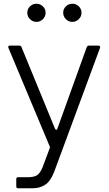

<svg xmlns="http://www.w3.org/2000/svg" viewBox="-20 -793 582 1027"><path d="M77 214Q67 214 67 204V165Q67 155 77 155H127Q162 155 178.5 144Q195 133 208 101L245 2Q249 -5 245 -12L25 -537L24 -541Q24 -549 33 -549H84Q92 -549 95 -541L274 -105Q277 -99 281 -99Q286 -99 287 -105L444 -541Q447 -549 456 -549H507Q512 -549 514.5 -545.5Q517 -542 515 -537L271 123Q250 178 220.5 196Q191 214 157 214ZM126 -725Q126 -745 140.5 -759Q155 -773 175 -773Q195 -773 209.5 -759Q224 -745 224 -725Q224 -705 209.5 -690.5Q195 -676 175 -676Q155 -676 140.5 -690.5Q126 -705 126 -725ZM318 -725Q318 -745 332.5 -759Q347 -773 367 -773Q387 -773 401.5 -759Q416 -745 416 -725Q416 -705 401.5 -690.5Q387 -676 367 -676Q347 -676 332.5 -690.5Q318 -705 318 -725Z"/></svg>

Font: Open Sauce Two Light
Style: Regular
Weight: 300
Designer: Alfredo Marco Pradil
Foundry: Creative Sauce Fz LLC
Version: Version 1.477